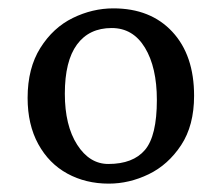

<svg xmlns="http://www.w3.org/2000/svg" viewBox="-20 -798 529 459"><path d="M444 -569Q444 -498 413 -451Q382 -404 335.5 -381.5Q289 -359 240 -359Q185 -359 141 -383Q97 -407 71.5 -453.5Q46 -500 46 -564Q46 -635 76.5 -683.5Q107 -732 154 -755Q201 -778 251 -778Q340 -778 392 -722Q444 -666 444 -569ZM135 -574Q135 -498 164.5 -452Q194 -406 239 -406Q298 -406 326.5 -439.5Q355 -473 355 -559Q355 -637 326.5 -684Q298 -731 247 -731Q193 -731 164 -691.5Q135 -652 135 -574Z"/></svg>

Font: Martel
Style: Regular
Weight: 400
Designer: Dan Reynolds
Foundry: Dan Reynolds
Version: Version 1.001; ttfautohint (v1.1) -l 5 -r 5 -G 72 -x 0 -D la